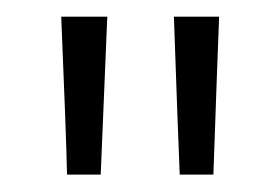

<svg xmlns="http://www.w3.org/2000/svg" viewBox="-20 -720 333 228"><path d="M59.6 -512.7Q58.6 -559.6 52.7 -700.2Q66.4 -700.2 107.4 -700.2Q105.5 -653.3 99.6 -512.7Q89.8 -512.7 59.6 -512.7ZM193.4 -512.7Q191.4 -559.6 186.5 -700.2Q200.2 -700.2 240.2 -700.2Q238.3 -653.3 233.4 -512.7Q222.7 -512.7 193.4 -512.7Z"/></svg>

Font: LeFont
Style: ExtraLight
Weight: 200
Designer: Leryon MEDIA
Version: Version 1.0